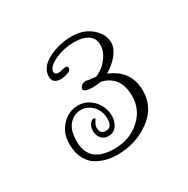

<svg xmlns="http://www.w3.org/2000/svg" viewBox="-77 -622 390 399"><g transform="rotate(-30 118.0 -422.5)"><path d="M100 -292Q69 -292 46 -308Q24 -327 24 -360Q24 -387 39 -403Q55 -422 80 -422Q101 -422 117 -404Q130 -388 130 -368Q130 -355 123 -345Q116 -335 103 -335Q92 -335 86 -342.5Q80 -350 80 -360Q80 -372 87 -379Q90 -382 93 -382Q100 -382 96 -378L94 -374Q90 -369 90 -362Q90 -347 104 -347Q119 -347 119 -368Q119 -384 109 -397Q96 -411 80 -411Q62 -411 50 -396Q40 -383 40 -358Q40 -306 101 -306Q137 -306 162 -328Q187 -350 187 -383Q187 -431 145 -441Q141 -440 135.5 -439.5Q130 -439 125 -439Q117 -439 110.5 -441Q104 -443 104 -447Q104 -450 109 -455Q117 -460 124 -457Q125 -457 127.5 -456.5Q130 -456 134 -456Q137 -455 139.5 -455Q142 -455 143 -455Q161 -463 172 -478Q183 -493 183 -508Q183 -523 172 -531Q160 -540 138 -540Q115 -540 94 -531Q70 -520 70 -508Q70 -501 80 -501Q84 -501 90 -503Q92 -503 94.5 -503.5Q97 -504 98 -504Q102 -504 102 -499Q102 -494 96 -491Q92 -490 87 -488.5Q82 -487 77 -487Q57 -487 57 -504Q57 -527 86 -541Q112 -553 139 -553Q168 -553 186.5 -537Q205 -521 205 -501Q205 -486 191 -470Q179 -457 165 -449Q212 -430 212 -381Q212 -341 178 -316.5Q144 -292 100 -292Z"/></g></svg>

Font: Puppies Play
Style: Regular
Weight: 400
Designer: Robert E. Leuschke
Foundry: Robert E. Leuschke
Version: Version 1.010; ttfautohint (v1.8.3)